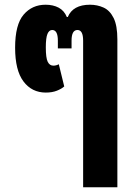

<svg xmlns="http://www.w3.org/2000/svg" viewBox="-20 -581 572 813"><path d="M332 212V-409Q332 -454 308 -454Q283 -454 283 -409V-376H225V-409Q225 -454 201 -454Q188 -454 181 -437.5Q174 -421 174 -380Q174 -336 182 -319.5Q190 -303 206 -303Q218 -303 229 -309L252 -215Q241 -205 221 -197Q201 -189 174 -189Q115 -189 79.5 -236Q44 -283 44 -379Q44 -477 80 -519Q116 -561 173 -561Q205 -561 228.5 -548.5Q252 -536 263 -509H267Q289 -561 361 -561Q392 -561 418.5 -549Q445 -537 461 -505Q477 -473 477 -414V212Z"/></svg>

Font: Noto Sans Thai ExtCond ExtBd
Style: Regular
Weight: 800
Width: 2
Designer: Monotype Design Team
Foundry: Monotype Imaging Inc.
Version: Version 2.002; ttfautohint (v1.8.4.7-5d5b)